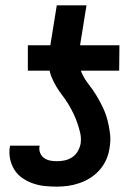

<svg xmlns="http://www.w3.org/2000/svg" viewBox="-20 -689 515 717"><path d="M84 -425V-520H168L192 -669H303L279 -520H426L425 -425ZM192 8Q168 8 145.5 5.5Q123 3 102 -4.5Q81 -12 63 -24.5Q45 -37 33.5 -55.5Q22 -74 17.5 -96.5Q13 -119 17 -142L18 -145H128V-144Q125 -131 129.5 -119Q134 -107 144 -99.5Q154 -92 166.5 -89.5Q179 -87 192 -87Q207 -87 221.5 -90Q236 -93 249 -101.5Q262 -110 270 -123.5Q278 -137 281 -152Q284 -173 279.5 -192.5Q275 -212 268.5 -230.5Q262 -249 253.5 -266.5Q245 -284 235 -300.5Q225 -317 213 -332.5Q201 -348 191 -364.5Q181 -381 173.5 -399Q166 -417 163 -437Q160 -457 162 -478Q164 -499 168 -520H279Q274 -493 274.5 -466Q275 -439 285.5 -416Q296 -393 311.5 -373.5Q327 -354 340 -332.5Q353 -311 364 -288Q375 -265 381.5 -240Q388 -215 391 -189Q394 -163 389 -136Q386 -114 377 -93.5Q368 -73 353 -55.5Q338 -38 318.5 -25.5Q299 -13 277.5 -5.5Q256 2 234.5 5Q213 8 192 8Z"/></svg>

Font: Iosevka QP
Style: Bold Italic
Weight: 700
Italic angle: -9°
Designer: Belleve Invis
Foundry: Belleve Invis
Version: Version 20.0.0; ttfautohint (v1.8.4)